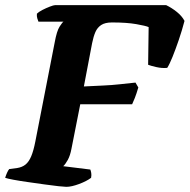

<svg xmlns="http://www.w3.org/2000/svg" viewBox="-31 -724 735 744"><path d="M226 0Q219 0 195.5 -2.5Q172 -5 140.5 -9.5Q109 -14 77 -18.5Q45 -23 21 -27.5Q-3 -32 -11 -35Q-8 -45 -3.5 -55Q1 -65 5 -69L36 -73Q55 -76 68 -86.5Q81 -97 90 -118.5Q99 -140 106 -176L181 -560Q189 -604 200 -621Q211 -638 215 -640H118Q116 -645 113.5 -653Q111 -661 112 -671Q119 -678 133.5 -685.5Q148 -693 162.5 -698.5Q177 -704 182 -704H613Q634 -694 654 -678Q674 -662 684 -643Q674 -605 661.5 -568.5Q649 -532 637.5 -503.5Q626 -475 617 -461Q597 -459 575 -464Q553 -469 543 -473L545 -619Q534 -624 497 -630.5Q460 -637 403 -637Q376 -637 361 -627Q346 -617 338.5 -599.5Q331 -582 326 -557L294 -389Q333 -391 367.5 -392.5Q402 -394 433.5 -397.5Q465 -401 494 -404L505 -385Q498 -361 491.5 -344.5Q485 -328 481 -320H280L246 -148Q241 -121 231.5 -104Q222 -87 214 -80L319 -67Q321 -62 322.5 -54Q324 -46 322 -35Q305 -22 275.5 -11Q246 0 226 0Z"/></svg>

Font: Texturina 12pt ExtraBold
Style: Italic
Weight: 800
Italic angle: -11°
Designer: Guillermo Torres Carreño
Foundry: Omnibus-Type
Version: Version 1.002